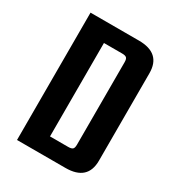

<svg xmlns="http://www.w3.org/2000/svg" viewBox="-155 -728 756 824"><g transform="rotate(30 223.0 -315.5)"><path d="M53 -631H293Q402 -631 402 -532V-99Q402 0 293 0H53ZM286 -111V-520Q286 -536 280 -541.5Q274 -547 258 -547H168V-84H258Q274 -84 280 -89.5Q286 -95 286 -111Z"/></g></svg>

Font: Teko Medium
Style: Regular
Weight: 500
Designer: Manushi Parikh, Jonny Pinhorn
Foundry: Indian Type Foundry
Version: Version 1.106;PS 1.0;hotconv 1.0.78;makeotf.lib2.5.61930; tt